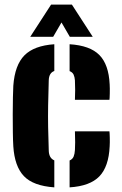

<svg xmlns="http://www.w3.org/2000/svg" viewBox="-20 -800 525 829"><path d="M37.5 -168Q36 -191.5 35.5 -228.5Q35 -265.5 35 -305.8Q35 -346 35.8 -379.8Q36.5 -413.5 37.5 -430Q44 -519 85.5 -561Q127 -603 214.5 -609V-493.5Q191.5 -485.5 190.5 -453Q188.5 -392 187.8 -344.5Q187 -297 187.8 -251.5Q188.5 -206 190.5 -151Q191 -117.5 214.5 -107.5V9Q123 2.5 83 -39.8Q43 -82 37.5 -168ZM303.5 -369Q304.5 -384 304.5 -411Q304.5 -438 303.5 -453Q302.5 -467.5 297.8 -477.8Q293 -488 280.5 -493V-609Q368.5 -603.5 409 -562.5Q449.5 -521.5 453.5 -436Q454.5 -419.5 454 -396.2Q453.5 -373 452.5 -369ZM280.5 9V-107Q293 -112.5 297.8 -123.8Q302.5 -135 303.5 -152Q304.5 -167 304.5 -185.5Q304.5 -204 303.5 -233H452.5Q453.5 -227 454 -205.8Q454.5 -184.5 453.5 -168Q449.5 -80.5 409 -38.5Q368.5 3.5 280.5 9ZM110.5 -641 200.5 -780H290.5L380.5 -641H281.5L245.5 -703L209.5 -641Z"/></svg>

Font: Big Shoulders Stencil Text Black
Style: Regular
Weight: 900
Designer: Patric King
Foundry: XO Type Co
Version: Version 1.000